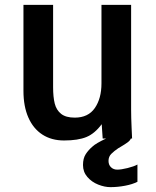

<svg xmlns="http://www.w3.org/2000/svg" viewBox="-20 -570 640 790"><path d="M545.5 107V178Q525 188.5 494.5 194.2Q464 200 434.5 200Q410.5 200 384 189.5Q357.5 179 339.5 158.2Q321.5 137.5 321.5 109Q321.5 81.5 332.8 64.2Q344 47 360.5 33Q374 20 416.5 0H402.5L398.5 -59Q370 -20.5 335.5 -6.2Q301 8 243.5 8Q192 8 154.5 -16.2Q117 -40.5 96.8 -86.2Q76.5 -132 76.5 -196V-550H198.5V-211Q198.5 -171 205.2 -144Q212 -117 231.5 -101.5Q251 -86 287.5 -86Q343 -86 370.2 -125.5Q397.5 -165 397.5 -227V-550H519.5V-119Q519.5 -87.5 521.5 -43.5Q522.5 -28.5 523.5 0H518.5Q515.5 8 505 15.8Q494.5 23.5 477.5 33.5L466.5 40Q449.5 51.5 438 63Q426.5 74.5 426.5 92Q426.5 108.5 436.8 118.2Q447 128 462.5 128Q478.5 128 504.8 121.5Q531 115 545.5 107Z"/></svg>

Font: JuliaMono Latin
Style: Bold
Weight: 700
Monospace: yes
Designer: cormullion
Foundry: corm
Version: Version 0.038; ttfautohint (v1.8)